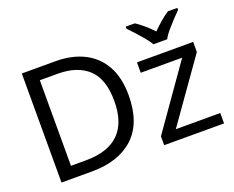

<svg xmlns="http://www.w3.org/2000/svg" viewBox="-120 -974 1441 1181"><g transform="rotate(-20 600.0 -383.0)"><path d="M669 -364Q669 -183 570.5 -91.5Q472 0 296 0H97V-714H317Q425 -714 504 -674Q583 -634 626 -556.5Q669 -479 669 -364ZM574 -361Q574 -504 503.5 -570.5Q433 -637 304 -637H187V-77H284Q574 -77 574 -361ZM1161 0H769V-58L1057 -468H786V-536H1154V-470L870 -68H1161ZM919 -606Q906 -629 884 -655.5Q862 -682 838 -708Q814 -734 796 -753V-766H856Q882 -749 910 -725Q938 -701 963 -674Q990 -701 1018 -725Q1046 -749 1072 -766H1134V-753Q1115 -734 1090.5 -708Q1066 -682 1043.5 -655.5Q1021 -629 1009 -606Z"/></g></svg>

Font: Noto Sans IKEA
Style: Regular
Weight: 400
Designer: Monotype Design Team
Foundry: Monotype Imaging Inc.
Version: Version 2.001